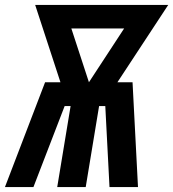

<svg xmlns="http://www.w3.org/2000/svg" viewBox="-45 -755 699 775"><path d="M-25 0 137 -423H199L97 -735H634L429 -423H490L512 0H397L380 -327H355L301 0H186L240 -327H216L90 0ZM314 -423 456 -640H243Z"/></svg>

Font: Iosevka Curly XBdEx
Style: Italic
Weight: 800
Width: 7
Italic angle: -9°
Monospace: yes
Designer: Belleve Invis
Foundry: Belleve Invis
Version: Version 11.1.0; ttfautohint (v1.8.3)